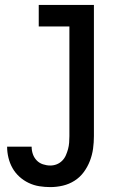

<svg xmlns="http://www.w3.org/2000/svg" viewBox="-20 -540 540 783"><path d="M185 223Q163 223 140.5 219.5Q118 216 97 206Q76 196 59 180.5Q42 165 31 145.5Q20 126 14.5 103.5Q9 81 9 58H109Q109 74 114 88.5Q119 103 129.5 114Q140 125 155 130Q170 135 185 135Q199 135 211.5 130Q224 125 233.5 115.5Q243 106 248.5 93.5Q254 81 257.5 68Q261 55 262 41.5Q263 28 263 15V-432H138V-520H363V15Q363 41 359.5 66.5Q356 92 346.5 116.5Q337 141 321.5 162Q306 183 284 197Q262 211 236.5 217Q211 223 185 223Z"/></svg>

Font: Iosevka Semibold
Style: Regular
Weight: 600
Monospace: yes
Designer: Belleve Invis
Foundry: Belleve Invis
Version: Version 33.2.3; ttfautohint (v1.8.4)